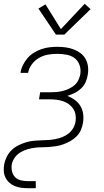

<svg xmlns="http://www.w3.org/2000/svg" viewBox="-24 -774 544 1009"><path d="M270 -592 178 -729 215 -751 296 -621 421 -754 452 -726 314 -592ZM122 215Q104 215 86 212.5Q68 210 52.5 203.5Q37 197 24.5 185.5Q12 174 4.5 158.5Q-3 143 -4 125Q-5 107 -2 89Q2 69 12 49Q22 29 38.5 13.5Q55 -2 75 -11.5Q95 -21 115.5 -27Q136 -33 157 -34.5Q178 -36 199 -37H200Q217 -37 234.5 -38.5Q252 -40 269.5 -43.5Q287 -47 304.5 -54Q322 -61 336.5 -72.5Q351 -84 360.5 -100.5Q370 -117 373 -135Q376 -153 373 -171Q370 -189 360.5 -203Q351 -217 337 -227Q323 -237 306.5 -242.5Q290 -248 272 -250Q254 -252 235 -252H181L187 -289H242Q258 -289 274 -290.5Q290 -292 306 -296Q322 -300 338 -307.5Q354 -315 367 -326Q380 -337 387.5 -352.5Q395 -368 398 -384Q402 -409 394 -432Q386 -455 368 -468.5Q350 -482 326 -486.5Q302 -491 277 -491Q253 -491 229 -487Q205 -483 182.5 -470.5Q160 -458 144 -437Q128 -416 124 -392Q124 -392 124 -391.5Q124 -391 124 -391H84Q84 -392 84 -392Q84 -392 84 -393Q87 -413 97 -433Q107 -453 121.5 -469.5Q136 -486 155 -497.5Q174 -509 194.5 -516Q215 -523 236 -525.5Q257 -528 277 -528Q300 -528 321.5 -525Q343 -522 363 -514.5Q383 -507 399.5 -494.5Q416 -482 426 -463.5Q436 -445 438.5 -423.5Q441 -402 437 -380Q434 -360 425.5 -341.5Q417 -323 401.5 -308.5Q386 -294 367.5 -285Q349 -276 330 -270Q351 -262 369 -249Q387 -236 398.5 -217Q410 -198 413 -175Q416 -152 412 -128Q409 -109 401 -90.5Q393 -72 378.5 -57.5Q364 -43 346.5 -33Q329 -23 310 -16Q291 -9 272 -6Q253 -3 234 -1.5Q215 0 196 0Q177 0 158 2.5Q139 5 120 10.5Q101 16 83.5 26.5Q66 37 54 53.5Q42 70 38 89Q35 108 39 126Q43 144 55 156.5Q67 169 85 173.5Q103 178 122 178H164V215Z"/></svg>

Font: Iosevka SS04 XLt Obl
Style: Regular
Weight: 200
Italic angle: -9°
Monospace: yes
Designer: Belleve Invis
Foundry: Belleve Invis
Version: Version 19.0.0; ttfautohint (v1.8.4)